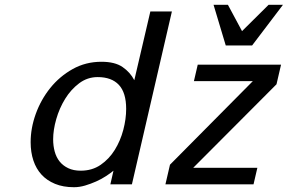

<svg xmlns="http://www.w3.org/2000/svg" viewBox="-20 -770 1202 802"><path d="M108 -176Q108 -235 129.5 -294.5Q151 -354 190 -402.5Q229 -451 283.5 -481.5Q338 -512 404 -512Q460 -512 492 -490Q524 -468 541 -435L608 -722H698L531 0H441L454 -57Q442 -47 423 -34.5Q404 -22 381.5 -12Q359 -2 335.5 5Q312 12 289 12Q244 12 210 -2Q176 -16 153.5 -40.5Q131 -65 119.5 -99.5Q108 -134 108 -176ZM202 -188Q202 -161 208.5 -137Q215 -113 229 -95.5Q243 -78 265 -67.5Q287 -57 317 -57Q365 -57 400.5 -81.5Q436 -106 459.5 -144Q483 -182 495 -227.5Q507 -273 507 -315Q507 -383 476.5 -415.5Q446 -448 388 -448Q345 -448 310.5 -422Q276 -396 252 -357Q228 -318 215 -272.5Q202 -227 202 -188ZM671 0 690 -82 1036 -431H790L806 -500H1154L1135 -418L787 -69H1055L1039 0ZM1033 -580H923L872 -750H932L991 -640L1102 -750H1162Z"/></svg>

Font: Perun
Style: Italic
Weight: 400
Italic angle: -12°
Foundry: Copyright (c) Stefan Peev, Context Ltd, 2016
Version: Version 1.027